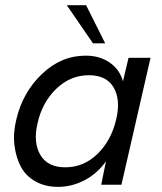

<svg xmlns="http://www.w3.org/2000/svg" viewBox="-20 -710 624 738"><path d="M337.4 -543.5 236.8 -689.9H311L384.3 -543.5ZM203.1 8.3Q153.8 8.3 116.7 -12.5Q79.6 -33.2 60.5 -68.6Q41.5 -104 35.6 -151.4Q29.8 -198.7 43 -252Q67.4 -355 141.1 -425.5Q214.8 -496.1 309.6 -496.1Q362.8 -496.1 401.4 -469.7Q439.9 -443.4 452.6 -397.5L474.1 -487.8H558.6L446.8 0H369.1L387.2 -89.8Q353.5 -42.5 304.7 -17.1Q255.9 8.3 203.1 8.3ZM231 -66.9Q302.2 -66.9 355.2 -118.9Q408.2 -170.9 426.8 -252Q444.3 -326.2 417 -373.5Q389.6 -420.9 321.8 -420.9Q250.5 -420.9 196.3 -368.7Q142.1 -316.4 124.5 -236.8Q106.9 -162.6 135 -114.7Q163.1 -66.9 231 -66.9Z"/></svg>

Font: HK Grotesk Medium Legacy Italic
Style: Regular
Weight: 500
Italic angle: -13°
Designer: Alfredo Marco Pradil
Foundry: Hanken Design Co.
Version: Version 2.022;PS 002.022;hotconv 1.0.88;makeotf.lib2.5.64775